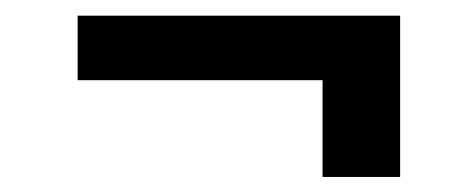

<svg xmlns="http://www.w3.org/2000/svg" viewBox="-20 -414 620 250"><path d="M501 -393.6V-309.6H81.1V-393.6ZM501 -355.5V-183.6H400V-355.5Z"/></svg>

Font: Inter
Style: Regular
Weight: 400
Designer: Rasmus Andersson
Foundry: rsms
Version: Version 4.000;git-8c9346024